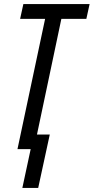

<svg xmlns="http://www.w3.org/2000/svg" viewBox="-20 -734 461 945"><path d="M90 191H168L225 -72H162L282 -641H405L421 -714H95L79 -641H202L66 0H131Z"/></svg>

Font: Noto Sans ExtraCondensed
Style: Italic
Weight: 400
Width: 2
Italic angle: -12°
Designer: Monotype Design Team
Foundry: Monotype Imaging Inc.
Version: Version 2.013